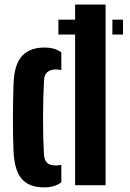

<svg xmlns="http://www.w3.org/2000/svg" viewBox="-20 -820 576 850"><path d="M312.5 0V-667H238.5V-733H312.5V-800H447.5V0ZM477.5 -667V-733H524.5V-667ZM40 -149Q38.5 -178.5 37.8 -218.8Q37 -259 37.2 -302.2Q37.5 -345.5 38.2 -384.5Q39 -423.5 40 -451Q43.5 -536.5 78.2 -573Q113 -609.5 176 -609.5Q201.5 -609.5 219.5 -604Q237.5 -598.5 251.5 -588V-509.5Q240.5 -512.5 228 -512.5Q177.5 -512.5 175 -465.5Q170.5 -385.5 170.5 -298.5Q170.5 -211.5 174.5 -138.5Q176 -111.5 188 -99.5Q200 -87.5 228 -87.5Q241 -87.5 251.5 -90.5V-13Q237 -2 218.2 3.8Q199.5 9.5 174 9.5Q110 9.5 77 -27.2Q44 -64 40 -149Z"/></svg>

Font: Big Shoulders Stencil Text ExtraBold
Style: Regular
Weight: 800
Designer: Patric King
Foundry: XO Type Co
Version: Version 1.000